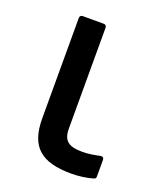

<svg xmlns="http://www.w3.org/2000/svg" viewBox="-102 -555 527 633"><g transform="rotate(20 162.0 -238.5)"><path d="M222 12C247 12 277 8 296 2C303 0 305 -2 305 -8V-66C305 -73 301 -77 294 -76C273 -72 255 -68 231 -68C183 -68 164 -83 164 -125V-479C164 -485 160 -489 154 -489H80C74 -489 70 -485 70 -479V-127C70 -28 115 12 222 12Z"/></g></svg>

Font: Sofia Sans Cond SemiBold
Style: Regular
Weight: 600
Width: 3
Designer: Botio Nikoltchev, Ani Petrova
Foundry: lettersoup
Version: Version 4.100